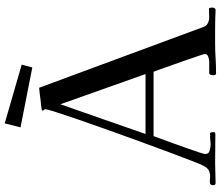

<svg xmlns="http://www.w3.org/2000/svg" viewBox="-81 -853 936 814"><g transform="rotate(-90 387.0 -446.0)"><path d="M480 -297Q448 -387 416 -477.5Q384 -568 352 -658Q321 -568 289 -478Q257 -388 226 -297ZM762 -15Q762 -2 753 0Q733 -1 712 -1.5Q691 -2 671 -2Q640 -2 609.5 -2Q579 -2 548 0Q532 1 515.5 1.5Q499 2 483 2Q478 2 476.5 -1.5Q475 -5 475 -9L476 -17Q476 -20 478 -23.5Q480 -27 484 -27H533Q542 -27 553.5 -31Q565 -35 565 -46Q565 -49 558 -69.5Q551 -90 541 -119.5Q531 -149 520 -179Q509 -209 501 -232.5Q493 -256 490 -263H217Q214 -254 205 -230.5Q196 -207 185.5 -177Q175 -147 164.5 -118Q154 -89 147.5 -68.5Q141 -48 141 -43Q141 -29 156 -25Q171 -21 181 -21Q191 -21 200.5 -22.5Q210 -24 220 -23Q222 -24 226 -24Q232 -24 233 -17Q234 -10 234 -6Q233 -2 229.5 -1.5Q226 -1 222 -1Q193 -1 163 -1.5Q133 -2 104 -2Q82 -2 61 -1Q40 0 18 0Q9 0 9 -10Q9 -23 18 -24Q27 -25 40 -23.5Q53 -22 67.5 -27Q82 -32 92 -53Q97 -62 112 -101Q127 -140 149 -198.5Q171 -257 195.5 -324.5Q220 -392 244 -459Q268 -526 287.5 -583Q307 -640 319 -677.5Q331 -715 331 -722Q331 -724 328 -727.5Q325 -731 325 -732Q325 -736 328 -737Q338 -739 349 -740Q360 -741 370 -742Q383 -744 396 -745.5Q409 -747 422 -748L681 -48Q685 -38 696.5 -32.5Q708 -27 718 -27Q727 -27 736.5 -27.5Q746 -28 756 -28Q760 -28 761 -23Q762 -18 762 -15ZM520 -822 508 -777 254 -827 271 -894Z"/></g></svg>

Font: Kaisei Opti
Style: Regular
Weight: 400
Designer: Font-Kai, 金井和夫
Foundry: KAZUO KANAI
Version: Version 5.003